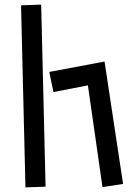

<svg xmlns="http://www.w3.org/2000/svg" viewBox="-20 -789 591 830"><path d="M71 -766 158 -769 177 18 90 21ZM360 -420 211 -391 193 -478 432 -523 512 6 423 20Z"/></svg>

Font: Stick
Style: Regular
Weight: 400
Designer: Fontworks Inc.
Foundry: Fontworks Inc.
Version: Version 1.100